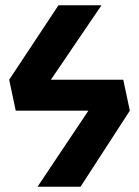

<svg xmlns="http://www.w3.org/2000/svg" viewBox="-20 -712 530 732"><path d="M450 -408 475 -290 287 0H123L317 -290H40L15 -408L203 -692H367L174 -408Z"/></svg>

Font: FiraGO SemiBold
Style: Regular
Weight: 600
Designer: bBox Type
Foundry: bBox Type GmbH
Version: Version 1.001;PS 001.001;hotconv 1.0.88;makeotf.lib2.5.64775